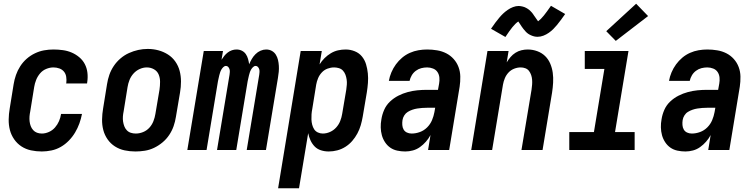

<svg xmlns="http://www.w3.org/2000/svg" viewBox="-20 -803 4040 1028"><path d="M204 8Q174 8 146 2Q118 -4 95 -19Q72 -34 56 -57Q40 -80 33 -107Q26 -134 26.5 -163.5Q27 -193 32 -222L53 -352Q57 -377 65.5 -401.5Q74 -426 88.5 -448.5Q103 -471 123 -488.5Q143 -506 167 -517.5Q191 -529 216 -533.5Q241 -538 266 -538Q292 -538 317 -534.5Q342 -531 364 -521.5Q386 -512 404.5 -496.5Q423 -481 434 -460Q445 -439 448 -414Q451 -389 447 -363Q447 -361 446.5 -359.5Q446 -358 446 -356H334Q334 -357 334.5 -357.5Q335 -358 335 -359Q337 -375 334.5 -391.5Q332 -408 322.5 -419.5Q313 -431 298 -436.5Q283 -442 266 -442Q247 -442 227.5 -434Q208 -426 194.5 -410Q181 -394 173.5 -375Q166 -356 163 -337L142 -207Q139 -193 138 -179.5Q137 -166 138.5 -153Q140 -140 144.5 -128Q149 -116 157.5 -106.5Q166 -97 178 -92.5Q190 -88 204 -88Q223 -88 242 -96.5Q261 -105 274.5 -120.5Q288 -136 296 -154.5Q304 -173 307 -193H419Q414 -167 405 -142Q396 -117 382 -93.5Q368 -70 348.5 -50Q329 -30 305.5 -16.5Q282 -3 255.5 2.5Q229 8 204 8Z M705 8Q675 8 647 2Q619 -4 595.5 -19Q572 -34 556 -57Q540 -80 533 -107Q526 -134 526.5 -163.5Q527 -193 532 -222L553 -352Q557 -378 565.5 -402.5Q574 -427 589 -449.5Q604 -472 625 -490Q646 -508 670.5 -519Q695 -530 720 -535.5Q745 -541 771 -541Q801 -541 828.5 -533.5Q856 -526 879.5 -511Q903 -496 919 -473Q935 -450 942 -423Q949 -396 949 -366.5Q949 -337 944 -308L922 -178Q918 -152 909.5 -127.5Q901 -103 886 -80.5Q871 -58 850 -40.5Q829 -23 805 -11.5Q781 0 755.5 4Q730 8 705 8ZM707 -88Q727 -88 746.5 -96Q766 -104 780 -119.5Q794 -135 801.5 -154.5Q809 -174 812 -193L834 -323Q837 -344 837 -365Q837 -386 829.5 -404Q822 -422 804.5 -432Q787 -442 766 -442Q747 -442 728 -433.5Q709 -425 695 -409.5Q681 -394 673.5 -375Q666 -356 663 -337L642 -207Q639 -193 638 -179Q637 -165 639 -152Q641 -139 645.5 -127Q650 -115 659 -105.5Q668 -96 680.5 -92Q693 -88 707 -88Z M983 0 1071 -530H1174L1166 -483Q1173 -494 1181 -504Q1189 -514 1199.5 -522Q1210 -530 1222 -534Q1234 -538 1246 -538Q1262 -538 1275 -531.5Q1288 -525 1296 -513.5Q1304 -502 1308 -487.5Q1312 -473 1314 -459Q1320 -473 1328 -487Q1336 -501 1348 -513Q1360 -525 1375 -531.5Q1390 -538 1405 -538Q1422 -538 1435.5 -530.5Q1449 -523 1457 -510Q1465 -497 1468.5 -482Q1472 -467 1473 -451Q1474 -435 1472.5 -418.5Q1471 -402 1468 -385L1404 0H1301L1368 -403Q1369 -410 1369.5 -417.5Q1370 -425 1368 -432Q1366 -439 1361 -444.5Q1356 -450 1349 -450Q1341 -450 1334.5 -443.5Q1328 -437 1324 -430Q1320 -423 1317.5 -415Q1315 -407 1313 -399.5Q1311 -392 1309.5 -384Q1308 -376 1306 -368L1245 0H1142L1209 -403Q1210 -410 1210.5 -417.5Q1211 -425 1209 -432Q1207 -439 1202 -444.5Q1197 -450 1190 -450Q1182 -450 1175.5 -443.5Q1169 -437 1165 -430Q1161 -423 1158.5 -415Q1156 -407 1154 -399.5Q1152 -392 1150.5 -384Q1149 -376 1147 -368L1086 0Z M1469 205 1590 -530H1703L1691 -458Q1702 -476 1717.5 -491.5Q1733 -507 1751.5 -518Q1770 -529 1790 -533.5Q1810 -538 1831 -538Q1856 -538 1879.5 -528.5Q1903 -519 1918 -500.5Q1933 -482 1940 -458.5Q1947 -435 1949.5 -410Q1952 -385 1950 -359Q1948 -333 1944 -308L1922 -178Q1918 -155 1911.5 -132.5Q1905 -110 1893.5 -88.5Q1882 -67 1866 -48.5Q1850 -30 1829.5 -17Q1809 -4 1786 2Q1763 8 1740 8Q1718 8 1698 1.5Q1678 -5 1664.5 -19Q1651 -33 1642.5 -51.5Q1634 -70 1630 -90L1581 205ZM1708 -88Q1728 -88 1747 -96.5Q1766 -105 1780 -120.5Q1794 -136 1801.5 -155Q1809 -174 1812 -193L1834 -323Q1836 -337 1837 -350.5Q1838 -364 1836 -377.5Q1834 -391 1829.5 -403Q1825 -415 1816.5 -424.5Q1808 -434 1795 -438Q1782 -442 1769 -442Q1751 -442 1733.5 -435.5Q1716 -429 1703 -415Q1690 -401 1683 -384Q1676 -367 1673 -350L1652 -220Q1649 -205 1648 -191Q1647 -177 1647.5 -163Q1648 -149 1651.5 -135.5Q1655 -122 1662 -111Q1669 -100 1681.5 -94Q1694 -88 1708 -88Z M2150 8Q2128 8 2107 3.5Q2086 -1 2069.5 -12.5Q2053 -24 2041.5 -41.5Q2030 -59 2024.5 -79Q2019 -99 2018.5 -121Q2018 -143 2022 -164Q2026 -190 2037 -215Q2048 -240 2068 -259Q2088 -278 2112.5 -290.5Q2137 -303 2163 -310Q2189 -317 2214.5 -319.5Q2240 -322 2266 -322H2325L2331 -355Q2334 -371 2332.5 -387.5Q2331 -404 2322.5 -417Q2314 -430 2298.5 -436Q2283 -442 2267 -442Q2251 -442 2235.5 -438Q2220 -434 2206.5 -424Q2193 -414 2184.5 -399.5Q2176 -385 2173 -370H2062Q2066 -393 2075.5 -415.5Q2085 -438 2099.5 -458Q2114 -478 2133 -494Q2152 -510 2174.5 -520Q2197 -530 2220.5 -534Q2244 -538 2267 -538Q2294 -538 2320.5 -533.5Q2347 -529 2369.5 -517.5Q2392 -506 2409 -487Q2426 -468 2435 -444Q2444 -420 2444.5 -393Q2445 -366 2441 -339L2385 0H2272L2285 -80Q2275 -61 2260.5 -44.5Q2246 -28 2228.5 -15.5Q2211 -3 2190.5 2.5Q2170 8 2150 8ZM2184 -88Q2206 -88 2228 -96Q2250 -104 2267 -121Q2284 -138 2293 -159.5Q2302 -181 2306 -203L2310 -226H2266Q2253 -226 2240 -225Q2227 -224 2214 -222Q2201 -220 2188 -215.5Q2175 -211 2163.5 -204Q2152 -197 2144.5 -185Q2137 -173 2135 -160Q2133 -147 2134 -133.5Q2135 -120 2141 -109.5Q2147 -99 2158.5 -93.5Q2170 -88 2184 -88Z M2503 0 2590 -530H2703L2693 -469Q2702 -484 2713.5 -497.5Q2725 -511 2740 -520.5Q2755 -530 2772 -534Q2789 -538 2805 -538Q2832 -538 2856.5 -529Q2881 -520 2898.5 -503Q2916 -486 2926 -462.5Q2936 -439 2939.5 -413.5Q2943 -388 2941.5 -361Q2940 -334 2936 -308L2885 0H2772L2826 -323Q2828 -337 2829 -350Q2830 -363 2829 -376Q2828 -389 2824 -401Q2820 -413 2812.5 -423Q2805 -433 2793 -437.5Q2781 -442 2768 -442Q2750 -442 2732.5 -435Q2715 -428 2702.5 -414.5Q2690 -401 2683 -384Q2676 -367 2673 -350L2615 0ZM2686 -605 2609 -649Q2621 -667 2632 -681.5Q2643 -696 2653 -708Q2663 -720 2673.5 -730Q2684 -740 2697.5 -749.5Q2711 -759 2726.5 -765Q2742 -771 2757 -771Q2763 -771 2768 -770Q2773 -769 2778 -768Q2783 -767 2788 -765Q2793 -763 2797.5 -760.5Q2802 -758 2806 -755.5Q2810 -753 2813.5 -750Q2817 -747 2821 -743Q2825 -739 2828.5 -735Q2832 -731 2834.5 -727Q2837 -723 2839.5 -719.5Q2842 -716 2844.5 -712.5Q2847 -709 2850 -704.5Q2853 -700 2856 -696Q2859 -692 2861 -689Q2876 -700 2892 -720Q2908 -740 2930 -772L3006 -728Q2994 -711 2983 -696Q2972 -681 2962 -669Q2952 -657 2942 -647Q2932 -637 2918.5 -627.5Q2905 -618 2889.5 -612Q2874 -606 2858 -606Q2849 -606 2840.5 -608Q2832 -610 2823 -614Q2814 -618 2807.5 -622.5Q2801 -627 2794.5 -634Q2788 -641 2782.5 -648Q2777 -655 2773 -661Q2769 -667 2763.5 -675.5Q2758 -684 2755 -688Q2739 -677 2723 -657Q2707 -637 2686 -605Z M3028 0V-96H3160L3216 -434H3111V-530H3345L3273 -96H3378V0ZM3277 -584 3226 -636 3386 -783 3450 -717Z M3650 8Q3628 8 3607 3.5Q3586 -1 3569.5 -12.5Q3553 -24 3541.5 -41.5Q3530 -59 3524.5 -79Q3519 -99 3518.5 -121Q3518 -143 3522 -164Q3526 -190 3537 -215Q3548 -240 3568 -259Q3588 -278 3612.5 -290.5Q3637 -303 3663 -310Q3689 -317 3714.5 -319.5Q3740 -322 3766 -322H3825L3831 -355Q3834 -371 3832.5 -387.5Q3831 -404 3822.5 -417Q3814 -430 3798.5 -436Q3783 -442 3767 -442Q3751 -442 3735.5 -438Q3720 -434 3706.5 -424Q3693 -414 3684.5 -399.5Q3676 -385 3673 -370H3562Q3566 -393 3575.5 -415.5Q3585 -438 3599.5 -458Q3614 -478 3633 -494Q3652 -510 3674.5 -520Q3697 -530 3720.5 -534Q3744 -538 3767 -538Q3794 -538 3820.5 -533.5Q3847 -529 3869.5 -517.5Q3892 -506 3909 -487Q3926 -468 3935 -444Q3944 -420 3944.5 -393Q3945 -366 3941 -339L3885 0H3772L3785 -80Q3775 -61 3760.5 -44.5Q3746 -28 3728.5 -15.5Q3711 -3 3690.5 2.5Q3670 8 3650 8ZM3684 -88Q3706 -88 3728 -96Q3750 -104 3767 -121Q3784 -138 3793 -159.5Q3802 -181 3806 -203L3810 -226H3766Q3753 -226 3740 -225Q3727 -224 3714 -222Q3701 -220 3688 -215.5Q3675 -211 3663.5 -204Q3652 -197 3644.5 -185Q3637 -173 3635 -160Q3633 -147 3634 -133.5Q3635 -120 3641 -109.5Q3647 -99 3658.5 -93.5Q3670 -88 3684 -88Z"/></svg>

Font: Iosevka Curly Oblique
Style: Bold
Weight: 700
Italic angle: -9°
Monospace: yes
Designer: Belleve Invis
Foundry: Belleve Invis
Version: Version 11.1.0; ttfautohint (v1.8.3)